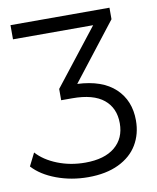

<svg xmlns="http://www.w3.org/2000/svg" viewBox="-104 -590 700 854"><g transform="rotate(-10 246.0 -163.0)"><path d="M478 -12Q478 49 449.5 97Q421 145 364 172.5Q307 200 226 200Q150 200 83 175Q16 150 -22 108L7 50Q41 88 99 111Q157 134 224 134Q311 134 358 95Q405 56 405 -12Q405 -81 358 -119.5Q311 -158 216 -158H166V-209L364 -462H2V-526H449V-474L249 -217Q361 -212 419.5 -157Q478 -102 478 -12Z"/></g></svg>

Font: Montserrat-Regular
Style: Regular
Weight: 400
Version: Version 7.200